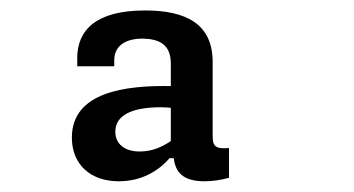

<svg xmlns="http://www.w3.org/2000/svg" viewBox="-20 -794 660 358"><path d="M250.5 -774.5C159 -774.5 124 -738 124 -685.5V-670.5H193V-682C193.5 -711 217 -722 246 -722C277 -721.5 298.5 -711 298.5 -675.5V-633.5C215 -635 114 -623 114 -537.5C114 -487 149 -456 201.5 -456C243 -456 275 -474.5 296 -499H304C307 -474 320 -456 361 -456C375 -456 391 -458 407 -462.5V-518C382.5 -516 376.5 -520.5 376.5 -540V-678.5C376.5 -749 327.5 -774.5 250.5 -774.5ZM195 -548.5C195 -578.5 225 -594 279.5 -594C285.5 -594 292 -593.5 298.5 -593V-531C281 -519 262 -511.5 240.5 -511.5C212.5 -511.5 195 -525.5 195 -548.5Z"/></svg>

Font: Monaspace Neon Medium
Style: Regular
Weight: 500
Designer: Riley Cran & the Lettermatic Team
Foundry: Lettermatic
Version: Version 1.200 (Monaspace Neon)